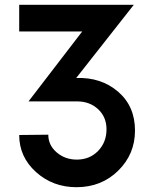

<svg xmlns="http://www.w3.org/2000/svg" viewBox="-20 -770 654 800"><path d="M297.5 -445Q401.2 -448.8 471.9 -388.1Q542.5 -327.5 542.5 -226.2Q542.5 -127.5 472.5 -58.8Q402.5 10 298.8 10Q200 10 130 -53.1Q60 -116.2 60 -207.5L181.2 -208.8Q181.2 -165 216.2 -135Q251.2 -105 300 -105Q353.8 -105 388.8 -141.2Q423.8 -177.5 423.8 -231.2Q423.8 -282.5 388.8 -315Q353.8 -347.5 301.2 -347.5H102.5H98.8L322.5 -638.8H60V-750H537.5Z"/></svg>

Font: Now Medium
Style: Regular
Weight: 500
Designer: Alfredo Marco Pradil
Foundry: Alfredo Marco Pradil
Version: Version 1.002;PS 001.002;hotconv 1.0.88;makeotf.lib2.5.64775